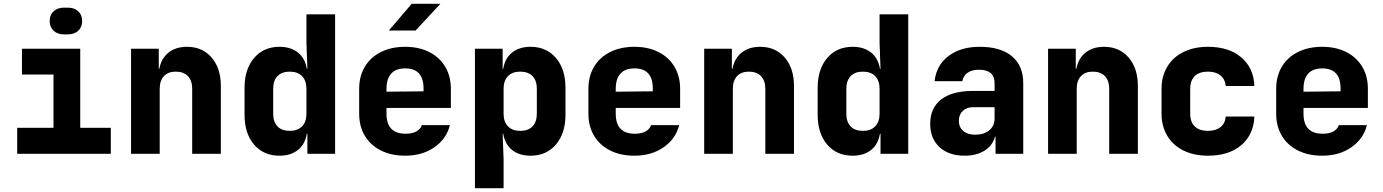

<svg xmlns="http://www.w3.org/2000/svg" viewBox="-20 -805 7240 1005"><path d="M315 -625Q281 -625 260.5 -644.5Q240 -664 240 -695Q240 -727 260.5 -746Q281 -765 315 -765H335Q369 -765 389.5 -746Q410 -727 410 -695Q410 -663 389.5 -644Q369 -625 334 -625ZM560 0H70V-136H260V-415H95V-550H400V-136H560Z M1136 -355V0H986V-340Q986 -383 963.5 -406.5Q941 -430 900 -430Q860 -430 838 -406.5Q816 -383 816 -340V0H666V-550H811V-445H814Q824 -499 862 -529.5Q900 -560 959 -560Q1039 -560 1087.5 -504Q1136 -448 1136 -355Z M1584 -730H1734V0H1589V-105H1586Q1577 -50 1539.5 -20Q1502 10 1443 10Q1360 10 1310 -48Q1260 -106 1260 -205V-345Q1260 -443 1310 -501.5Q1360 -560 1443 -560Q1502 -560 1539.5 -530Q1577 -500 1586 -445H1589L1584 -580ZM1584 -210V-340Q1584 -383 1561 -406.5Q1538 -430 1497 -430Q1455 -430 1432.5 -406.5Q1410 -383 1410 -340V-210Q1410 -167 1432.5 -143.5Q1455 -120 1497 -120Q1538 -120 1561 -143.5Q1584 -167 1584 -210Z M2340 -240H2003V-210Q2003 -105 2103 -105Q2138 -105 2159.5 -117Q2181 -129 2188 -150H2335Q2317 -78 2253.5 -34Q2190 10 2101 10Q2028 10 1973.5 -17.5Q1919 -45 1889.5 -94.5Q1860 -144 1860 -210V-340Q1860 -406 1889.5 -455.5Q1919 -505 1973.5 -532.5Q2028 -560 2101 -560Q2173 -560 2227 -532.5Q2281 -505 2310.5 -455.5Q2340 -406 2340 -340ZM2003 -325 2197 -327V-342Q2197 -447 2101 -447Q2052 -447 2027.5 -419.5Q2003 -392 2003 -340ZM2155 -645H2015L2135 -785H2285Z M2940 -345V-205Q2940 -107 2890 -48.5Q2840 10 2757 10Q2698 10 2660.5 -20Q2623 -50 2614 -105H2611L2616 30V180H2466V-550H2611V-445H2614Q2623 -500 2660.5 -530Q2698 -560 2757 -560Q2840 -560 2890 -501.5Q2940 -443 2940 -345ZM2790 -340Q2790 -383 2767.5 -406.5Q2745 -430 2703 -430Q2662 -430 2639 -406.5Q2616 -383 2616 -340V-210Q2616 -167 2639 -143.5Q2662 -120 2703 -120Q2745 -120 2767.5 -143.5Q2790 -167 2790 -210Z M3540 -240H3203V-210Q3203 -105 3303 -105Q3338 -105 3359.5 -117Q3381 -129 3388 -150H3535Q3517 -78 3453.5 -34Q3390 10 3301 10Q3228 10 3173.5 -17.5Q3119 -45 3089.5 -94.5Q3060 -144 3060 -210V-340Q3060 -406 3089.5 -455.5Q3119 -505 3173.5 -532.5Q3228 -560 3301 -560Q3373 -560 3427 -532.5Q3481 -505 3510.5 -455.5Q3540 -406 3540 -340ZM3203 -325 3397 -327V-342Q3397 -447 3301 -447Q3252 -447 3227.5 -419.5Q3203 -392 3203 -340Z M4136 -355V0H3986V-340Q3986 -383 3963.5 -406.5Q3941 -430 3900 -430Q3860 -430 3838 -406.5Q3816 -383 3816 -340V0H3666V-550H3811V-445H3814Q3824 -499 3862 -529.5Q3900 -560 3959 -560Q4039 -560 4087.5 -504Q4136 -448 4136 -355Z M4584 -730H4734V0H4589V-105H4586Q4577 -50 4539.5 -20Q4502 10 4443 10Q4360 10 4310 -48Q4260 -106 4260 -205V-345Q4260 -443 4310 -501.5Q4360 -560 4443 -560Q4502 -560 4539.5 -530Q4577 -500 4586 -445H4589L4584 -580ZM4584 -210V-340Q4584 -383 4561 -406.5Q4538 -430 4497 -430Q4455 -430 4432.5 -406.5Q4410 -383 4410 -340V-210Q4410 -167 4432.5 -143.5Q4455 -120 4497 -120Q4538 -120 4561 -143.5Q4584 -167 4584 -210Z M5336 -370V0H5191V-90H5188Q5176 -43 5133.5 -16.5Q5091 10 5029 10Q4946 10 4897.5 -35Q4849 -80 4849 -157Q4849 -240 4906.5 -284.5Q4964 -329 5072 -329H5186V-370Q5186 -440 5104 -440Q5067 -440 5045 -424.5Q5023 -409 5017 -380H4872Q4881 -463 4944.5 -511.5Q5008 -560 5108 -560Q5218 -560 5277 -510.5Q5336 -461 5336 -370ZM5186 -185V-244H5075Q5040 -244 5019.5 -224.5Q4999 -205 4999 -173Q4999 -139 5022 -119.5Q5045 -100 5085 -100Q5131 -100 5158.5 -123Q5186 -146 5186 -185Z M5936 -355V0H5786V-340Q5786 -383 5763.5 -406.5Q5741 -430 5700 -430Q5660 -430 5638 -406.5Q5616 -383 5616 -340V0H5466V-550H5611V-445H5614Q5624 -499 5662 -529.5Q5700 -560 5759 -560Q5839 -560 5887.5 -504Q5936 -448 5936 -355Z M6060 -210V-340Q6060 -406 6090 -456Q6120 -506 6175 -533Q6230 -560 6303 -560Q6412 -560 6477 -505Q6542 -450 6546 -355H6396Q6393 -390 6368.5 -410Q6344 -430 6303 -430Q6258 -430 6234 -407Q6210 -384 6210 -340V-210Q6210 -166 6234 -143Q6258 -120 6303 -120Q6344 -120 6368.5 -139.5Q6393 -159 6396 -195H6546Q6542 -100 6477 -45Q6412 10 6303 10Q6230 10 6175 -17Q6120 -44 6090 -94Q6060 -144 6060 -210Z M7140 -240H6803V-210Q6803 -105 6903 -105Q6938 -105 6959.5 -117Q6981 -129 6988 -150H7135Q7117 -78 7053.5 -34Q6990 10 6901 10Q6828 10 6773.5 -17.5Q6719 -45 6689.5 -94.5Q6660 -144 6660 -210V-340Q6660 -406 6689.5 -455.5Q6719 -505 6773.5 -532.5Q6828 -560 6901 -560Q6973 -560 7027 -532.5Q7081 -505 7110.5 -455.5Q7140 -406 7140 -340ZM6803 -325 6997 -327V-342Q6997 -447 6901 -447Q6852 -447 6827.5 -419.5Q6803 -392 6803 -340Z"/></svg>

Font: JetBrains Mono Extra Bold
Style: Regular
Weight: 800
Monospace: yes
Designer: Philipp Nurullin, Konstantin Bulenkov
Foundry: JetBrains
Version: 2.002